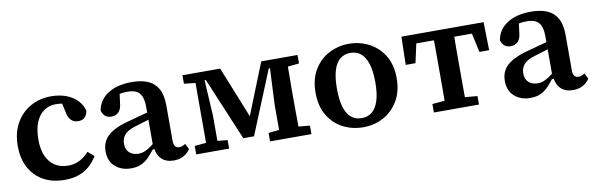

<svg xmlns="http://www.w3.org/2000/svg" viewBox="-41 -838 3662 1183"><g transform="rotate(-10 1789.5 -246.5)"><path d="M291 14Q214 14 158 -17.5Q102 -49 71.5 -106Q41 -163 41 -241Q41 -322 74 -382Q107 -442 165 -475Q223 -508 295 -508Q351 -508 393 -491Q435 -474 461 -445.5Q487 -417 495 -383Q491 -357 476.5 -342.5Q462 -328 436 -328Q407 -328 390 -346Q373 -364 368 -396L349 -482L415 -432Q393 -443 369 -449Q345 -455 315 -455Q274 -455 241.5 -432.5Q209 -410 191 -366Q173 -322 173 -257Q173 -195 192.5 -153Q212 -111 246.5 -90Q281 -69 325 -69Q355 -69 378.5 -77Q402 -85 421.5 -99Q441 -113 458 -132L496 -99Q478 -68 451 -42.5Q424 -17 385 -1.5Q346 14 291 14Z M705 15Q647 15 607.5 -19Q568 -53 568 -116Q568 -153 584.5 -182.5Q601 -212 640 -235Q679 -258 745 -275Q773 -283 800 -290Q827 -297 854 -304.5Q881 -312 908 -318V-276Q875 -266 841.5 -255.5Q808 -245 775 -235Q741 -225 722 -210.5Q703 -196 695.5 -178.5Q688 -161 688 -140Q688 -105 709.5 -85.5Q731 -66 767 -66Q787 -66 805 -73.5Q823 -81 843 -95Q863 -109 890 -131L896 -76H856Q837 -51 817 -30.5Q797 -10 770.5 2.5Q744 15 705 15ZM974 13Q925 13 897 -14.5Q869 -42 865 -94L862 -96V-339Q862 -383 851.5 -408Q841 -433 819.5 -443.5Q798 -454 765 -454Q741 -454 718.5 -450Q696 -446 672 -437L719 -480L708 -396Q705 -356 687 -338Q669 -320 643 -320Q616 -320 601.5 -333.5Q587 -347 582 -368Q593 -433 650.5 -470.5Q708 -508 801 -508Q861 -508 902 -490Q943 -472 964.5 -433Q986 -394 986 -330V-108Q986 -84 995 -73Q1004 -62 1021 -62Q1032 -62 1041.5 -66Q1051 -70 1059 -76L1077 -40Q1061 -16 1035 -1.5Q1009 13 974 13Z M1418 -48 1253 -441H1219V-495H1352L1484 -167H1478L1609 -495H1681V-444H1647L1485 -48ZM1644 0V-218L1657 -495H1766Q1765 -465 1765 -427.5Q1765 -390 1764.5 -351Q1764 -312 1764 -277V-218Q1764 -184 1764.5 -144.5Q1765 -105 1765 -67.5Q1765 -30 1766 0ZM1115 0V-53L1212 -62H1236L1321 -53V0ZM1577 0V-53L1677 -63H1728L1836 -53V0ZM1116 -442V-495H1223V-432H1208ZM1187 0V-495H1242L1258 -218V0ZM1716 -432V-495H1836V-442L1739 -432Z M2159 14Q2090 14 2032 -16Q1974 -46 1939.5 -104.5Q1905 -163 1905 -246Q1905 -330 1940 -388.5Q1975 -447 2033 -477.5Q2091 -508 2159 -508Q2226 -508 2284 -478Q2342 -448 2377.5 -390Q2413 -332 2413 -249Q2413 -166 2378 -107Q2343 -48 2285.5 -17Q2228 14 2159 14ZM2159 -43Q2197 -43 2223.5 -64.5Q2250 -86 2264.5 -131Q2279 -176 2279 -246Q2279 -316 2264.5 -361.5Q2250 -407 2223.5 -429Q2197 -451 2159 -451Q2120 -451 2093.5 -429.5Q2067 -408 2053 -363Q2039 -318 2039 -248Q2039 -177 2053 -132Q2067 -87 2093.5 -65Q2120 -43 2159 -43Z M2482 -319 2486 -495H3000L3004 -319H2943L2907 -483L2959 -438H2527L2579 -483L2543 -319ZM2602 0V-53L2715 -63H2771L2884 -53V0ZM2679 0Q2679 -30 2679.5 -67.5Q2680 -105 2680 -144Q2680 -183 2680 -218V-277Q2680 -312 2680 -351Q2680 -390 2679.5 -427.5Q2679 -465 2679 -495H2807Q2807 -465 2806.5 -427.5Q2806 -390 2806 -351Q2806 -312 2806 -277V-218Q2806 -183 2806 -144Q2806 -105 2806.5 -67.5Q2807 -30 2807 0Z M3203 15Q3145 15 3105.5 -19Q3066 -53 3066 -116Q3066 -153 3082.5 -182.5Q3099 -212 3138 -235Q3177 -258 3243 -275Q3271 -283 3298 -290Q3325 -297 3352 -304.5Q3379 -312 3406 -318V-276Q3373 -266 3339.5 -255.5Q3306 -245 3273 -235Q3239 -225 3220 -210.5Q3201 -196 3193.5 -178.5Q3186 -161 3186 -140Q3186 -105 3207.5 -85.5Q3229 -66 3265 -66Q3285 -66 3303 -73.5Q3321 -81 3341 -95Q3361 -109 3388 -131L3394 -76H3354Q3335 -51 3315 -30.5Q3295 -10 3268.5 2.5Q3242 15 3203 15ZM3472 13Q3423 13 3395 -14.5Q3367 -42 3363 -94L3360 -96V-339Q3360 -383 3349.5 -408Q3339 -433 3317.5 -443.5Q3296 -454 3263 -454Q3239 -454 3216.5 -450Q3194 -446 3170 -437L3217 -480L3206 -396Q3203 -356 3185 -338Q3167 -320 3141 -320Q3114 -320 3099.5 -333.5Q3085 -347 3080 -368Q3091 -433 3148.5 -470.5Q3206 -508 3299 -508Q3359 -508 3400 -490Q3441 -472 3462.5 -433Q3484 -394 3484 -330V-108Q3484 -84 3493 -73Q3502 -62 3519 -62Q3530 -62 3539.5 -66Q3549 -70 3557 -76L3575 -40Q3559 -16 3533 -1.5Q3507 13 3472 13Z"/></g></svg>

Font: Source Serif 4 SemiBold
Style: Regular
Weight: 600
Designer: Frank Grießhammer
Foundry: Adobe Systems Incorporated
Version: Version 4.004;hotconv 1.0.116;makeotfexe 2.5.65601